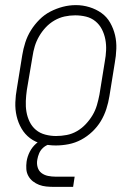

<svg xmlns="http://www.w3.org/2000/svg" viewBox="-20 -561 540 751"><path d="M198 8Q171 8 144.5 1.5Q118 -5 97.5 -20.5Q77 -36 64 -58.5Q51 -81 45 -107Q39 -133 40 -160.5Q41 -188 46 -215L67 -345Q71 -370 79 -395Q87 -420 101 -442.5Q115 -465 134.5 -484.5Q154 -504 177.5 -516Q201 -528 226 -534.5Q251 -541 277 -541Q304 -541 330 -533Q356 -525 377 -510Q398 -495 411 -472Q424 -449 430 -423.5Q436 -398 435 -370Q434 -342 429 -315L408 -185Q404 -160 396 -135Q388 -110 374.5 -87.5Q361 -65 341 -46Q321 -27 297.5 -14.5Q274 -2 248.5 3Q223 8 198 8ZM199 -29Q220 -29 241 -33Q262 -37 281 -48Q300 -59 315.5 -75.5Q331 -92 342 -110.5Q353 -129 359 -149.5Q365 -170 369 -191L390 -321Q394 -342 395 -364Q396 -386 392 -407Q388 -428 378.5 -446.5Q369 -465 353 -478Q337 -491 316.5 -496Q296 -501 274 -501Q253 -501 232.5 -496.5Q212 -492 193 -481Q174 -470 159 -454Q144 -438 133 -419Q122 -400 116 -380Q110 -360 107 -339L85 -209Q82 -188 81 -166Q80 -144 83.5 -123.5Q87 -103 96 -84.5Q105 -66 120.5 -53Q136 -40 157 -34.5Q178 -29 199 -29ZM191 170Q176 170 161 168.5Q146 167 133 162Q120 157 109 148.5Q98 140 91 127.5Q84 115 83 100.5Q82 86 84 71Q87 51 96.5 32.5Q106 14 122 0Q138 -14 158 -19.5Q178 -25 198 -25L194 0Q182 0 169.5 4.5Q157 9 147.5 18Q138 27 133 39Q128 51 126 63Q123 78 127 92.5Q131 107 142 115.5Q153 124 167.5 127Q182 130 197 130H272L266 170Z"/></svg>

Font: Iosevka Slab XLtObl
Style: Regular
Weight: 200
Italic angle: -9°
Monospace: yes
Designer: Belleve Invis
Foundry: Belleve Invis
Version: Version 11.1.1; ttfautohint (v1.8.3)